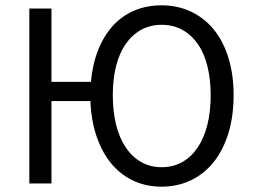

<svg xmlns="http://www.w3.org/2000/svg" viewBox="-20 -688 948 720"><path d="M586 12Q528 12 480 -10.5Q432 -33 397.5 -74.5Q363 -116 342.5 -175.5Q322 -235 319 -309H173V0H90V-656H173V-381H321Q327 -448 348.5 -501.5Q370 -555 404 -592Q438 -629 484 -648.5Q530 -668 586 -668Q646 -668 696 -644.5Q746 -621 781.5 -577.5Q817 -534 836.5 -471.5Q856 -409 856 -331Q856 -252 836.5 -188.5Q817 -125 781.5 -80.5Q746 -36 696 -12Q646 12 586 12ZM586 -61Q629 -61 663 -80Q697 -99 721 -134.5Q745 -170 757.5 -219.5Q770 -269 770 -331Q770 -392 757.5 -441Q745 -490 721 -524Q697 -558 663 -576.5Q629 -595 586 -595Q544 -595 510 -576.5Q476 -558 452 -524Q428 -490 415.5 -441Q403 -392 403 -331Q403 -269 415.5 -219.5Q428 -170 452 -134.5Q476 -99 510 -80Q544 -61 586 -61Z"/></svg>

Font: SourceSansPro
Style: Book
Weight: 400
Designer: Paul D. Hunt
Foundry: Adobe Systems Incorporated
Version: Version 2.021;PS 2.000;hotconv 1.0.86;makeotf.lib2.5.63406